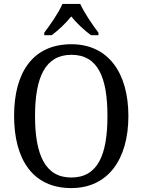

<svg xmlns="http://www.w3.org/2000/svg" viewBox="-20 -951 729 981"><path d="M206 -784V-771H244C279 -797 316 -832 344 -867C372 -832 410 -797 445 -771H483V-784C454 -822 410 -886 390 -931H299C280 -886 235 -822 206 -784ZM344 10C532 10 636 -137 636 -358C636 -580 532 -725 345 -725C147 -725 52 -580 52 -359C52 -137 147 10 344 10ZM344 -44C211 -44 159 -160 159 -358C159 -556 211 -671 345 -671C480 -671 529 -556 529 -358C529 -160 480 -44 344 -44Z"/></svg>

Font: Noto Serif Lao SemiCondensed
Style: Regular
Weight: 400
Width: 4
Designer: Monotype Design Team
Foundry: Monotype Imaging Inc.
Version: Version 2.003